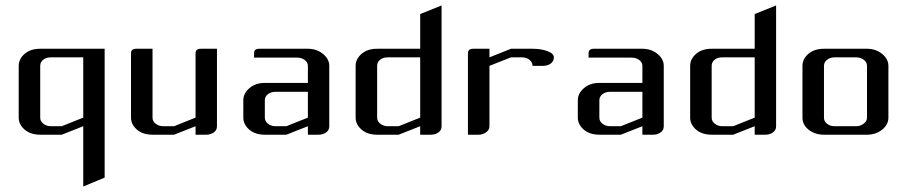

<svg xmlns="http://www.w3.org/2000/svg" viewBox="-20 -489 3293 697"><path d="M47.9 -62V-250Q47.9 -274.9 69.8 -293.9Q91.3 -312 126 -312H359.9V155.8L282.2 188V-30.8L204.1 0H126Q91.3 0 69.8 -18.1Q47.9 -37.1 47.9 -62ZM126 -62Q126 -48.8 137.2 -40Q148.9 -30.8 165 -30.8H204.1L282.2 -62V-280.8H165Q147.5 -280.8 137.2 -272.5Q126 -263.7 126 -250Z M455.6 -62V-295.9Q455.6 -312 474.6 -312H533.7V-62Q533.7 -48.8 544.9 -40Q556.6 -30.8 572.8 -30.8H611.8L689.9 -62V-295.9Q689.9 -312 709.5 -312H767.6V-30.8Q767.6 -16.6 756.8 -8.8Q745.1 0 728.5 0H689.9V-30.8L611.8 0H533.7Q499 0 477.5 -18.1Q455.6 -37.1 455.6 -62Z M863.3 -62V-125Q863.3 -149.9 885.3 -168.9Q907.2 -188 941.4 -188H1097.7V-250Q1097.7 -262.7 1085.9 -271.5Q1074.7 -279.8 1058.6 -279.8H902.3V-295.9Q902.3 -312 921.4 -312H1097.7Q1129.4 -312 1152.3 -293.5Q1175.3 -274.9 1175.3 -250V-30.8Q1175.3 -16.6 1164.6 -8.8Q1152.8 0 1136.2 0H1097.7V-30.8L1019.5 0H941.4Q906.7 0 885.3 -18.1Q863.3 -37.1 863.3 -62ZM941.4 -62Q941.4 -48.8 952.6 -40Q964.4 -30.8 980.5 -30.8H1019.5L1097.7 -62V-155.8H980.5Q963.9 -155.8 952.6 -147Q941.4 -138.2 941.4 -125Z M1271 -62V-250Q1271 -274.9 1293 -293.9Q1314.5 -312 1349.1 -312H1505.4V-438L1583 -469.2V-30.8Q1583 -16.6 1572.3 -8.8Q1560.5 0 1543.9 0H1505.4V-30.8L1427.2 0H1349.1Q1314.5 0 1293 -18.1Q1271 -37.1 1271 -62ZM1349.1 -62Q1349.1 -48.8 1360.4 -40Q1372.1 -30.8 1388.2 -30.8H1427.2L1505.4 -62V-280.8H1388.2Q1370.6 -280.8 1360.4 -272.5Q1349.1 -263.7 1349.1 -250Z M1678.7 0V-295.9Q1678.7 -312 1697.8 -312H1756.8V-280.8L1835 -312H1913.1Q1944.8 -312 1967.8 -303.2Q1990.7 -294.4 1990.7 -280.8Q1990.7 -267.6 1980 -258.8Q1968.3 -250 1951.7 -250H1913.1Q1913.1 -263.2 1901.9 -272Q1891.6 -280.8 1874 -280.8H1835L1756.8 -250V-30.8Q1756.8 -17.1 1744.6 -8.8Q1732.9 0 1717.8 0Z M2077.6 -62V-125Q2077.6 -149.9 2099.6 -168.9Q2121.6 -188 2155.8 -188H2312V-250Q2312 -262.7 2300.3 -271.5Q2289.1 -279.8 2272.9 -279.8H2116.7V-295.9Q2116.7 -312 2135.7 -312H2312Q2343.8 -312 2366.7 -293.5Q2389.6 -274.9 2389.6 -250V-30.8Q2389.6 -16.6 2378.9 -8.8Q2367.2 0 2350.6 0H2312V-30.8L2233.9 0H2155.8Q2121.1 0 2099.6 -18.1Q2077.6 -37.1 2077.6 -62ZM2155.8 -62Q2155.8 -48.8 2167 -40Q2178.7 -30.8 2194.8 -30.8H2233.9L2312 -62V-155.8H2194.8Q2178.2 -155.8 2167 -147Q2155.8 -138.2 2155.8 -125Z M2485.4 -62V-250Q2485.4 -274.9 2507.3 -293.9Q2528.8 -312 2563.5 -312H2719.7V-438L2797.4 -469.2V-30.8Q2797.4 -16.6 2786.6 -8.8Q2774.9 0 2758.3 0H2719.7V-30.8L2641.6 0H2563.5Q2528.8 0 2507.3 -18.1Q2485.4 -37.1 2485.4 -62ZM2563.5 -62Q2563.5 -48.8 2574.7 -40Q2586.4 -30.8 2602.5 -30.8H2641.6L2719.7 -62V-280.8H2602.5Q2585 -280.8 2574.7 -272.5Q2563.5 -263.7 2563.5 -250Z M2893.1 -62V-250Q2893.1 -274.9 2915 -293.9Q2936.5 -312 2971.2 -312H3127.4Q3159.2 -312 3182.1 -293.5Q3205.1 -274.9 3205.1 -250V-62Q3205.1 -36.6 3182.1 -18.1Q3159.7 0 3127.4 0H2971.2Q2938 0 2915.5 -18.1Q2893.1 -36.1 2893.1 -62ZM2971.2 -62Q2971.2 -48.3 2982.4 -39.6Q2993.7 -30.8 3010.3 -30.8H3088.4Q3103.5 -30.8 3115.2 -40Q3127.4 -48.3 3127.4 -62V-250Q3127.4 -263.2 3115.7 -272Q3104 -280.8 3088.4 -280.8H3010.3Q2993.7 -280.8 2982.4 -272Q2971.2 -263.2 2971.2 -250Z"/></svg>

Font: Hhenum
Style: Regular
Weight: 400
Designer: T. Christopher White
Version: Version 1.0